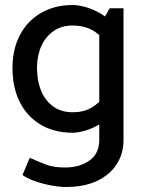

<svg xmlns="http://www.w3.org/2000/svg" viewBox="-20 -518 580 768"><path d="M474 -485H419L377 -412V42Q377 96 338 124Q299 152 239 152Q195 152 164.5 140.5Q134 129 99 113L70 182Q87 194 110 203Q133 212 157.5 218Q182 224 204.5 227Q227 230 242 230Q317 230 368.5 205.5Q420 181 447 138.5Q474 96 474 43ZM407 -142Q376 -105 345.5 -87Q315 -69 271 -69Q225 -69 193 -92Q161 -115 144.5 -155Q128 -195 128 -247Q128 -295 145 -333Q162 -371 194 -393.5Q226 -416 271 -416Q314 -416 346.5 -399Q379 -382 410 -343L438 -411Q417 -443 385.5 -462Q354 -481 323 -489.5Q292 -498 272 -498Q199 -498 144.5 -466.5Q90 -435 60 -378.5Q30 -322 30 -246Q30 -168 59 -110Q88 -52 142.5 -19.5Q197 13 271 13Q292 13 322.5 4Q353 -5 384 -24.5Q415 -44 436 -73Z"/></svg>

Font: Catamaran Medium
Style: Regular
Weight: 500
Designer: Pria Ravichandran
Version: Version 2.000